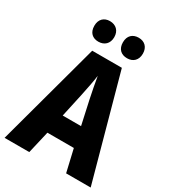

<svg xmlns="http://www.w3.org/2000/svg" viewBox="-218 -1037 1032 1151"><g transform="rotate(30 298.0 -461.0)"><path d="M130 -851C130 -804 158 -780 198 -780C239 -780 268 -806 268 -851C268 -896 239 -922 198 -922C158 -922 130 -897 130 -851ZM328 -851C328 -805 355 -780 397 -780C438 -780 466 -806 466 -851C466 -896 438 -922 397 -922C356 -922 328 -897 328 -851ZM426 0H596L399 -715H194L0 0H171L207 -155H390ZM326 -454 362 -290H235L271 -455C281 -503 293 -561 298 -601C304 -561 317 -499 326 -454Z"/></g></svg>

Font: Noto Sans Lao Looped Condensed ExtraBold
Style: Regular
Weight: 800
Width: 3
Designer: Mark Frömberg, Ben Mitchell
Foundry: The Fontpad Ltd
Version: Version 1.002